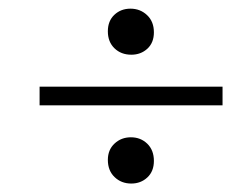

<svg xmlns="http://www.w3.org/2000/svg" viewBox="-20 -539 548 452"><path d="M289.1 -410.2Q265.1 -410.2 249.5 -425.3Q233.9 -440.4 233.9 -465.3Q233.9 -489.7 249.3 -504.2Q264.6 -518.6 287.1 -518.6Q310.1 -518.6 326.2 -503.4Q342.3 -488.3 342.3 -462.9Q342.3 -438.5 326.9 -424.3Q311.5 -410.2 289.1 -410.2ZM73.2 -291V-335H503.9V-291ZM289.1 -106.9Q265.6 -106.9 249.8 -122.1Q233.9 -137.2 233.9 -162.6Q233.9 -186.5 249.8 -201.2Q265.6 -215.8 288.1 -215.8Q311 -215.8 326.7 -200.7Q342.3 -185.5 342.3 -160.2Q342.3 -135.7 326.9 -121.3Q311.5 -106.9 289.1 -106.9Z"/></svg>

Font: Elstob 18pt Medium
Style: Italic
Weight: 500
Italic angle: -20°
Designer: Peter S. Baker
Version: Version 1.015